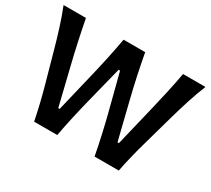

<svg xmlns="http://www.w3.org/2000/svg" viewBox="-145 -1026 1407 1280"><g transform="rotate(30 558.0 -385.5)"><path d="M231.4 0Q220.2 -57.6 204.6 -122.8Q189 -188 173.3 -244.1L106 -485.4Q88.4 -549.3 64.2 -626.5Q40 -703.6 12.7 -771.5H185.1Q199.7 -694.3 218.3 -608.6Q236.8 -522.9 255.9 -445.8L325.7 -158.7H336.4L406.2 -449.7Q424.3 -523.9 442.9 -609.9Q461.4 -695.8 474.6 -771.5H641.1Q655.3 -693.8 673.1 -610.1Q690.9 -526.4 710.4 -448.2L781.7 -158.7H792.5L862.8 -450.2Q881.3 -525.4 900.1 -610.4Q918.9 -695.3 932.6 -771.5H1105Q1076.7 -702.1 1052.7 -626.7Q1028.8 -551.3 1010.7 -487.3L942.4 -244.1Q925.8 -186.5 909.7 -120.8Q893.6 -55.2 883.3 0H696.8Q683.1 -72.8 665 -153.6Q647 -234.4 628.4 -305.7L557.6 -581.1H546.4L477.1 -305.7Q459 -233.9 440.7 -152.6Q422.4 -71.3 409.7 0Z"/></g></svg>

Font: Pinar-DS1-FD SemiBold
Style: Regular
Weight: 600
Designer: Amin Abedi
Version: Version 3.000